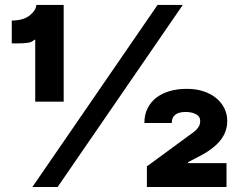

<svg xmlns="http://www.w3.org/2000/svg" viewBox="-20 -747 949 767"><path d="M884.9 0H566.8V-82.4L737.2 -207.4Q746.1 -213.4 753.9 -219.5Q761.7 -225.5 767.4 -232.1Q773.1 -238.6 776.5 -246.3Q779.8 -253.9 779.8 -262.8Q779.8 -282.3 762.8 -290.8Q746.1 -299.7 721.6 -299.7Q666.2 -299.7 666.2 -255.7H556.8Q556.8 -289.1 569.6 -314.5Q582.4 -339.8 604.9 -357.1Q627.5 -374.3 658 -383.2Q688.6 -392 724.4 -392Q762.4 -392.4 792.8 -382.3Q823.2 -372.2 844.3 -354.6Q865.4 -337 876.6 -313.6Q887.8 -290.1 887.8 -264.2Q887.8 -219.8 859.2 -184.8Q830.6 -149.9 772.7 -120.7L731.5 -99.4V-95.2H884.9ZM210.2 0H109.4L609.4 -727.3H710.2ZM234.4 -340.9H120.7V-588.1H116.5Q110.1 -579.5 93.4 -576.5Q76.7 -573.5 49 -573.5L27 -573.9V-664.8Q73.9 -665.5 98.7 -685.4Q123.9 -705.6 125 -727.3H234.4Z"/></svg>

Font: Linik Sans Black
Style: Regular
Weight: 900
Designer: Fonts by Rasmus Andersson / Changes by Cristiano Sobral with parts from Marc Monis
Foundry: rsms
Version: Version 3.020; ttfautohint (v1.6)